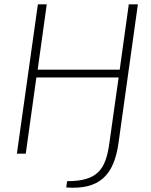

<svg xmlns="http://www.w3.org/2000/svg" viewBox="-20 -710 699 887"><path d="M575 -690 533 -388H154L196 -690H155L58 0H99L148 -352H528L485 -47C468 75 429 127 290 127L286 156C440 168 506 98 527 -46L617 -690Z"/></svg>

Font: Exo 2 Extra Light
Style: Italic
Weight: 250
Italic angle: -8°
Designer: Natanael Gama
Version: Version 1.001;PS 001.001;hotconv 1.0.88;makeotf.lib2.5.64775